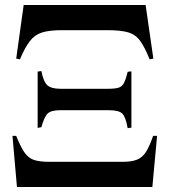

<svg xmlns="http://www.w3.org/2000/svg" viewBox="-20 -750 680 770"><path d="M60 -512 45 -515 75 -730H564L595 -515L580 -512Q560 -562 541.5 -587Q523 -612 493 -620.5Q463 -629 411 -629H229Q179 -629 149.5 -620Q120 -611 100 -585.5Q80 -560 60 -512ZM131 -237V-463L146 -465Q154 -423 169.5 -408.5Q185 -394 222 -394H415Q442 -394 456 -398.5Q470 -403 477.5 -418Q485 -433 492 -462L507 -464V-238L492 -236Q484 -281 470.5 -294.5Q457 -308 416 -308H222Q186 -308 172 -295.5Q158 -283 146 -240ZM48 0 30 -205H45Q63 -160 78.5 -138Q94 -116 116.5 -108.5Q139 -101 179 -101H473Q507 -101 529 -109.5Q551 -118 565.5 -141Q580 -164 594 -205H610L591 0Z"/></svg>

Font: Literata 72pt ExtraBold
Style: Regular
Weight: 800
Designer: Latin by Veronika Burian and Jose Scaglione. Greek by Irene Vlachou. Cyrillic by Vera Evstafieva.
Foundry: TypeTogether
Version: Version 3.002